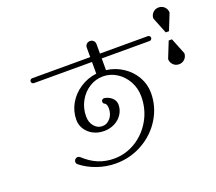

<svg xmlns="http://www.w3.org/2000/svg" viewBox="-126 -954 1253 1112"><g transform="rotate(-20 500.0 -397.5)"><path d="M199 -87Q191 -93 191 -104Q191 -113 197.5 -119.5Q204 -126 213 -126Q222 -126 228 -120Q270 -81 314.5 -63Q359 -45 410 -45Q482 -45 544 -83Q606 -121 643 -186.5Q680 -252 680 -330Q680 -381 656.5 -423.5Q633 -466 594 -490.5Q555 -515 510 -515Q465 -515 426 -490.5Q387 -466 363.5 -423.5Q340 -381 340 -330Q340 -293 360.5 -269Q381 -245 410 -245Q439 -245 459.5 -269Q480 -293 480 -330Q480 -357 465 -364Q457 -367 457 -379Q457 -386 462 -390Q467 -394 473 -394H475Q502 -390 521 -372.5Q540 -355 540 -330Q540 -299 523 -272.5Q506 -246 476.5 -230.5Q447 -215 410 -215Q373 -215 343.5 -230.5Q314 -246 297 -272.5Q280 -299 280 -330Q280 -383 306 -429Q332 -475 378 -505.5Q424 -536 480 -543V-615H122Q116 -615 111.5 -619.5Q107 -624 107 -630Q107 -636 111.5 -640.5Q116 -645 122 -645H480V-703Q480 -716 488.5 -724.5Q497 -733 510 -733Q523 -733 531.5 -724.5Q540 -716 540 -703V-645H835Q841 -645 845.5 -640.5Q850 -636 850 -630Q850 -624 845.5 -619.5Q841 -615 835 -615H540V-543Q596 -536 642 -505.5Q688 -475 714 -429Q740 -383 740 -330Q740 -246 696 -173.5Q652 -101 576 -58Q500 -15 410 -15Q353 -15 297.5 -34Q242 -53 199 -87ZM950 -780Q971 -780 985.5 -765.5Q1000 -751 1000 -730L960 -630H940L900 -730Q900 -751 914.5 -765.5Q929 -780 950 -780ZM900 -480 940 -580H960L1000 -480Q1000 -459 985.5 -444.5Q971 -430 950 -430Q929 -430 914.5 -444.5Q900 -459 900 -480Z"/></g></svg>

Font: GL-CurulMinamoto Light
Style: Regular
Weight: 300
Designer: Eunice (kana); Ryoko NISHIZUKA 西塚涼子 (ideographs); Frank Grießhammer (Latin, Greek & Cyrillic); Wenlong ZHANG
Foundry: Gutenberg Labo; Adobe
Version: Version 1.002